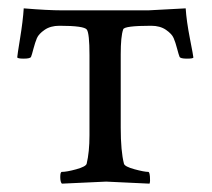

<svg xmlns="http://www.w3.org/2000/svg" viewBox="-20 -439 511 462"><path d="M195.3 -113.3V-306.6Q195.3 -358.4 189 -367.7Q182.6 -377 123 -377Q101.6 -377 87.4 -367.2Q73.2 -357.4 68.8 -347.2Q64.5 -336.9 60.5 -321.8Q56.6 -306.6 54.7 -302.2Q52.7 -297.9 37.1 -297.9Q21.5 -297.9 21.5 -301.3Q21.5 -304.7 28.3 -346.7Q35.2 -388.7 37.1 -418.9Q94.7 -414.1 129.9 -414.1H336.9L426.8 -418.9Q428.7 -388.7 437 -346.2Q445.3 -303.7 445.3 -300.8Q445.3 -297.9 429.7 -297.9Q414.1 -297.9 412.1 -302.2Q410.2 -306.6 406.2 -321.8Q402.3 -336.9 397.9 -347.2Q393.6 -357.4 379.4 -367.2Q365.2 -377 343.8 -377Q278.3 -377 276.4 -368.2Q270.5 -351.6 270.5 -308.6V-131.8Q270.5 -75.2 278.3 -44.9Q280.3 -38.1 303.7 -31.7Q327.1 -25.4 336.9 -25.4Q339.8 -25.4 340.8 -13.7Q341.8 -2 339.8 2.9Q242.2 -2 235.4 -2Q228.5 -2 128.9 2.9Q125 -1 125 -13.2Q125 -25.4 128.9 -25.4Q140.6 -25.4 163.6 -31.7Q186.5 -38.1 188.5 -44.9Q195.3 -73.2 195.3 -113.3Z"/></svg>

Font: CrimsonText-Roman
Style: Roman
Weight: 400
Version: Version 0.13